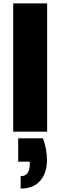

<svg xmlns="http://www.w3.org/2000/svg" viewBox="-20 -760 348 1108"><path d="M85 38.1H228Q251 100.6 251 164.1Q251 237.3 212.4 282.7Q173.8 328.1 99.1 328.1V256.8Q151.9 256.8 151.9 186V172.9H85ZM56.2 0V-740.2H252V0Z"/></svg>

Font: Poppins ExtraBold
Style: Regular
Weight: 800
Designer: Ninad Kale (Devanagari), Jonny Pinhorn (Latin)
Foundry: Indian Type Foundry
Version: Version 3.200;PS 1.000;hotconv 16.6.54;makeotf.lib2.5.65590